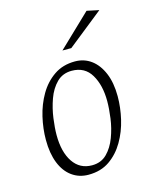

<svg xmlns="http://www.w3.org/2000/svg" viewBox="-102 -717 630 795"><g transform="rotate(-15 212.5 -320.0)"><path d="M179 9Q139 9 108.5 -13Q78 -35 61.5 -76.5Q45 -118 45 -176Q45 -224 56.5 -273.5Q68 -323 92.5 -365Q117 -407 155 -433Q193 -459 245 -459Q284 -459 314 -437Q344 -415 361.5 -373.5Q379 -332 379 -274Q379 -226 367.5 -176.5Q356 -127 331.5 -85Q307 -43 269.5 -17Q232 9 179 9ZM203 -25Q242 -25 267 -50Q292 -75 306.5 -113.5Q321 -152 326.5 -193Q332 -234 332 -266Q332 -334 305 -379.5Q278 -425 222 -425Q183 -425 157.5 -399.5Q132 -374 118 -335Q104 -296 98.5 -255Q93 -214 93 -184Q93 -111 122 -68Q151 -25 203 -25ZM207 -516 346 -649 398 -638 245 -516Z"/></g></svg>

Font: Ancizar Sans Thin
Style: Italic
Weight: 100
Italic angle: -4°
Designer: Cesar Puertas, Viviana Monsalve, Julian Moncada, Julian Prieto, Jose Castro, Mariel Hernandez, Felipe Aragon, Sara Alarc
Version: Version 8.100